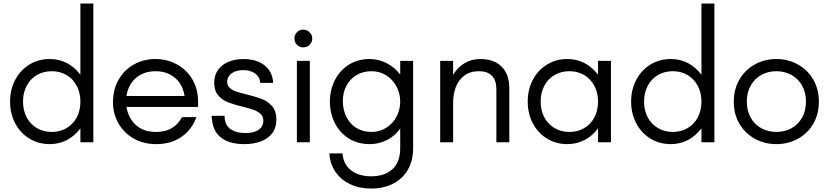

<svg xmlns="http://www.w3.org/2000/svg" viewBox="-20 -827 4814 1116"><path d="M38.6 -236.3Q38.6 -306.6 68.4 -363Q98.1 -419.4 150.6 -451.7Q203.1 -483.9 269 -483.9Q323.2 -483.9 368.2 -460.7Q413.1 -437.5 447.3 -392.6V-806.6H522.5V0H447.3V-80.6Q413.6 -36.1 368.2 -12.7Q322.8 10.7 269 10.7Q203.6 10.7 151.1 -21.2Q98.6 -53.2 68.6 -109.6Q38.6 -166 38.6 -236.3ZM280.8 -60.1Q328.1 -60.1 366 -81.8Q403.8 -103.5 425.5 -143.6Q447.3 -183.6 447.3 -236.3Q447.3 -288.1 425.8 -328.4Q404.3 -368.7 366.5 -390.9Q328.6 -413.1 280.8 -413.1Q233.4 -413.1 195.3 -391.4Q157.2 -369.6 135.5 -329.3Q113.8 -289.1 113.8 -236.3Q113.8 -184.6 135.3 -144.5Q156.7 -104.5 194.8 -82.3Q232.9 -60.1 280.8 -60.1Z M636.7 -233.4Q636.7 -307.1 669.4 -364Q702.1 -420.9 758.5 -452.4Q814.9 -483.9 883.8 -483.9Q952.1 -483.9 1008.8 -452.6Q1065.4 -421.4 1098.4 -365Q1131.3 -308.6 1131.3 -236.3V-205.6H714.8Q726.6 -139.2 770.5 -99.6Q814.5 -60.1 887.2 -60.1Q942.9 -60.1 980.2 -83.5Q1017.6 -106.9 1037.6 -146H1121.6Q1095.7 -74.2 1035.2 -31.7Q974.6 10.7 888.2 10.7Q814.5 10.7 757.3 -21.7Q700.2 -54.2 668.5 -109.9Q636.7 -165.5 636.7 -233.4ZM1052.7 -269Q1046.9 -311 1024.9 -343.8Q1002.9 -376.5 966.8 -394.8Q930.7 -413.1 883.8 -413.1Q837.4 -413.1 801.3 -394.8Q765.1 -376.5 743.2 -343.8Q721.2 -311 714.8 -269Z M1210 -153.8H1285.2Q1285.6 -101.6 1318.4 -77.6Q1351.1 -53.7 1405.8 -53.7Q1458 -53.7 1484.4 -73.5Q1510.7 -93.3 1510.7 -124.5Q1510.7 -149.4 1494.9 -164.6Q1479 -179.7 1455.3 -188.2Q1431.6 -196.8 1390.1 -207Q1337.4 -219.7 1304.4 -232.7Q1271.5 -245.6 1248.3 -272.7Q1225.1 -299.8 1225.1 -345.2Q1225.1 -389.6 1247.6 -420.9Q1270 -452.1 1308.6 -468Q1347.2 -483.9 1396 -483.9Q1444.8 -483.9 1482.7 -467.8Q1520.5 -451.7 1543 -420.7Q1565.4 -389.6 1567.9 -345.2H1492.7Q1489.7 -380.9 1462.4 -400.1Q1435.1 -419.4 1396 -419.4Q1365.7 -419.4 1344.2 -410.4Q1322.8 -401.4 1311.5 -385.7Q1300.3 -370.1 1300.3 -351.6Q1300.3 -330.1 1315.2 -316.4Q1330.1 -302.7 1352.5 -295.2Q1375 -287.6 1414.6 -277.8Q1468.8 -264.6 1503.2 -251.2Q1537.6 -237.8 1562 -209.2Q1586.4 -180.7 1586.4 -132.3Q1586.4 -84.5 1562 -52.5Q1537.6 -20.5 1495.6 -4.9Q1453.6 10.7 1400.4 10.7Q1312.5 10.7 1263.2 -28.3Q1213.9 -67.4 1210 -153.8Z M1705.6 -473.1H1780.8V0H1705.6ZM1691.4 -603Q1691.4 -624.5 1706.1 -639.6Q1720.7 -654.8 1743.2 -654.8Q1764.2 -654.8 1779.5 -639.6Q1794.9 -624.5 1794.9 -603Q1794.9 -581.5 1779.8 -566.7Q1764.6 -551.8 1743.2 -551.8Q1721.2 -551.8 1706.3 -566.4Q1691.4 -581.1 1691.4 -603Z M1894.5 64.5H1970.7Q1973.6 107.4 1995.6 137.5Q2017.6 167.5 2054 182.6Q2090.3 197.8 2136.2 197.8Q2216.3 197.8 2261.2 156.2Q2306.2 114.7 2306.2 34.2V-79.6Q2274.9 -36.1 2228.5 -12.7Q2182.1 10.7 2128.9 10.7Q2058.1 10.7 2005.6 -23.2Q1953.1 -57.1 1925.3 -113.8Q1897.5 -170.4 1897.5 -236.3Q1897.5 -303.2 1925.8 -359.9Q1954.1 -416.5 2006.6 -450.2Q2059.1 -483.9 2128.9 -483.9Q2181.6 -483.9 2229 -459Q2276.4 -434.1 2306.2 -393.6V-473.1H2381.3V34.2Q2381.3 106.4 2350.8 159.4Q2320.3 212.4 2264.9 240.7Q2209.5 269 2136.2 269Q2069.3 269 2015.6 243.7Q1961.9 218.3 1929.9 171.9Q1897.9 125.5 1894.5 64.5ZM2139.6 -60.1Q2186.5 -60.1 2224.9 -84.2Q2263.2 -108.4 2284.7 -148.9Q2306.2 -189.5 2306.2 -236.3Q2306.2 -284.2 2284.2 -325Q2262.2 -365.7 2224.1 -389.4Q2186 -413.1 2139.6 -413.1Q2089.4 -413.1 2051.5 -390.1Q2013.7 -367.2 1993.2 -327.9Q1972.7 -288.6 1972.7 -240.7Q1972.7 -189.5 1992.9 -148.4Q2013.2 -107.4 2051 -83.7Q2088.9 -60.1 2139.6 -60.1Z M2538.6 -473.1H2613.8V-391.6Q2639.6 -435.5 2679.7 -459.7Q2719.7 -483.9 2773.9 -483.9Q2826.7 -483.9 2864.3 -463.1Q2901.9 -442.4 2921.1 -405Q2940.4 -367.7 2940.4 -317.4V0H2865.2V-306.6Q2865.2 -360.8 2839.1 -387Q2813 -413.1 2764.2 -413.1Q2713.4 -413.1 2679.4 -387.9Q2645.5 -362.8 2629.6 -321.3Q2613.8 -279.8 2613.8 -230V0H2538.6Z M3047.4 -236.3Q3047.4 -306.6 3077.1 -363Q3106.9 -419.4 3159.4 -451.7Q3211.9 -483.9 3277.8 -483.9Q3332 -483.9 3377 -460.7Q3421.9 -437.5 3456.1 -392.6V-473.1H3531.2V0H3456.1V-80.6Q3422.4 -36.1 3377 -12.7Q3331.5 10.7 3277.8 10.7Q3212.4 10.7 3159.9 -21.2Q3107.4 -53.2 3077.4 -109.6Q3047.4 -166 3047.4 -236.3ZM3289.6 -60.1Q3336.9 -60.1 3374.8 -81.8Q3412.6 -103.5 3434.3 -143.6Q3456.1 -183.6 3456.1 -236.3Q3456.1 -288.1 3434.6 -328.4Q3413.1 -368.7 3375.2 -390.9Q3337.4 -413.1 3289.6 -413.1Q3242.2 -413.1 3204.1 -391.4Q3166 -369.6 3144.3 -329.3Q3122.6 -289.1 3122.6 -236.3Q3122.6 -184.6 3144 -144.5Q3165.5 -104.5 3203.6 -82.3Q3241.7 -60.1 3289.6 -60.1Z M3648.4 -236.3Q3648.4 -306.6 3678.2 -363Q3708 -419.4 3760.5 -451.7Q3813 -483.9 3878.9 -483.9Q3933.1 -483.9 3978 -460.7Q4022.9 -437.5 4057.1 -392.6V-806.6H4132.3V0H4057.1V-80.6Q4023.4 -36.1 3978 -12.7Q3932.6 10.7 3878.9 10.7Q3813.5 10.7 3761 -21.2Q3708.5 -53.2 3678.5 -109.6Q3648.4 -166 3648.4 -236.3ZM3890.6 -60.1Q3938 -60.1 3975.8 -81.8Q4013.7 -103.5 4035.4 -143.6Q4057.1 -183.6 4057.1 -236.3Q4057.1 -288.1 4035.6 -328.4Q4014.2 -368.7 3976.3 -390.9Q3938.5 -413.1 3890.6 -413.1Q3843.3 -413.1 3805.2 -391.4Q3767.1 -369.6 3745.4 -329.3Q3723.6 -289.1 3723.6 -236.3Q3723.6 -184.6 3745.1 -144.5Q3766.6 -104.5 3804.7 -82.3Q3842.8 -60.1 3890.6 -60.1Z M4245.1 -236.3Q4245.1 -308.6 4278.1 -365Q4311 -421.4 4367.7 -452.6Q4424.3 -483.9 4492.7 -483.9Q4561 -483.9 4617.4 -452.6Q4673.8 -421.4 4706.8 -365Q4739.7 -308.6 4739.7 -236.3Q4739.7 -162.6 4706.3 -106.2Q4672.9 -49.8 4616.2 -19.5Q4559.6 10.7 4492.7 10.7Q4424.8 10.7 4368.2 -20Q4311.5 -50.8 4278.3 -106.9Q4245.1 -163.1 4245.1 -236.3ZM4492.7 -60.1Q4541 -60.1 4580.1 -81.3Q4619.1 -102.5 4641.8 -142.6Q4664.6 -182.6 4664.6 -236.3Q4664.6 -290 4641.8 -330.1Q4619.1 -370.1 4579.8 -391.6Q4540.5 -413.1 4492.7 -413.1Q4444.8 -413.1 4405.8 -391.8Q4366.7 -370.6 4343.8 -330.3Q4320.8 -290 4320.8 -236.3Q4320.8 -183.1 4343.5 -143.1Q4366.2 -103 4405.5 -81.5Q4444.8 -60.1 4492.7 -60.1Z"/></svg>

Font: Glacial Indifference
Style: Regular
Weight: 400
Designer: Alfredo Marco Pradil
Foundry: Alfredo Marco Pradil
Version: Version 1.312